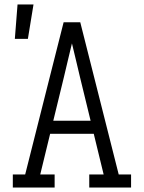

<svg xmlns="http://www.w3.org/2000/svg" viewBox="-20 -834 640 854"><path d="M37 0V-58H92L201 -490L263 -735H337L508 -58H563V0H377V-58H441L397 -239H203L159 -58H223V0ZM383 -297 336 -490Q327 -528 318 -566Q309 -604 300 -641Q291 -604 282 -566Q273 -528 264 -490L217 -297ZM46 -661 58 -814H129L104 -661Z"/></svg>

Font: Iosevka Etoile Light
Style: Regular
Weight: 300
Designer: Belleve Invis
Foundry: Belleve Invis
Version: Version 25.0.1; ttfautohint (v1.8.4)